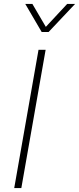

<svg xmlns="http://www.w3.org/2000/svg" viewBox="-20 -952 400 972"><path d="M175 -700H211L88 0H52ZM108 -932H144L212 -816L320 -932H360L226 -790H191Z"/></svg>

Font: Bai Jamjuree ExtraLight
Style: Italic
Weight: 275
Italic angle: -10°
Version: Version 1.000; ttfautohint (v1.6)